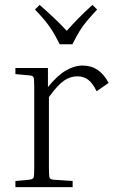

<svg xmlns="http://www.w3.org/2000/svg" viewBox="-20 -765 465 785"><path d="M43 -462V-487H176V-409Q214 -456 249 -476.5Q284 -497 318 -497Q387 -497 424 -426L375 -392Q359 -425 340.5 -439Q322 -453 296 -453Q268 -453 242 -435.5Q216 -418 180 -368V-79Q180 -44 183 -37.5Q186 -31 202 -30L277 -25V0H43V-25L98 -30Q114 -32 117 -38Q120 -44 120 -79V-408Q120 -443 117 -449.5Q114 -456 98 -457ZM377 -726Q353 -700 336 -680Q319 -660 305.5 -638Q292 -616 276 -584H224Q208 -616 194.5 -638Q181 -660 164.5 -680Q148 -700 123 -726L142 -745Q174 -717 201.5 -691Q229 -665 253 -639Q276 -665 301.5 -691Q327 -717 358 -745Z"/></svg>

Font: Inria Serif Light
Style: Regular
Weight: 300
Designer: Black Foundry Team
Foundry: Black Foundry
Version: Version 1.000; ttfautohint (v1.8.3)